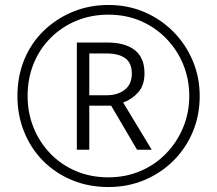

<svg xmlns="http://www.w3.org/2000/svg" viewBox="-20 -743 872 772"><path d="M416 9Q336 9 269 -19Q202 -47 153 -96.5Q104 -146 77 -213Q50 -280 50 -357Q50 -436 77.5 -503Q105 -570 155.5 -619Q206 -668 272.5 -695.5Q339 -723 416 -723Q494 -723 560.5 -694.5Q627 -666 677 -615.5Q727 -565 755 -498.5Q783 -432 783 -357Q783 -279 755 -212.5Q727 -146 677 -96.5Q627 -47 560.5 -19Q494 9 416 9ZM416 -30Q485 -30 544 -55Q603 -80 647 -125Q691 -170 716 -229.5Q741 -289 741 -357Q741 -424 717 -483Q693 -542 649 -587.5Q605 -633 546 -658.5Q487 -684 416 -684Q346 -684 287 -659.5Q228 -635 183.5 -590.5Q139 -546 115 -486.5Q91 -427 91 -357Q91 -290 114.5 -231Q138 -172 181.5 -126.5Q225 -81 284.5 -55.5Q344 -30 416 -30ZM289 -141V-572H412Q483 -572 522 -541.5Q561 -511 561 -448Q561 -400 535.5 -371.5Q510 -343 475 -331L590 -141H531L427 -318H339V-141ZM409 -360Q453 -360 481.5 -382Q510 -404 510 -447Q510 -490 483.5 -509Q457 -528 409 -528H339V-360Z"/></svg>

Font: Noto Sans Light
Style: Italic
Weight: 300
Italic angle: -12°
Designer: Monotype Design Team
Foundry: Monotype Imaging Inc.
Version: Version 2.013; ttfautohint (v1.8.4.7-5d5b)